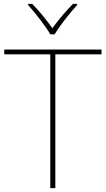

<svg xmlns="http://www.w3.org/2000/svg" viewBox="-20 -969 545 989"><path d="M239 0V-689H2V-714H503V-689H265V0ZM377 -943Q347 -910 312.5 -865.5Q278 -821 261 -792H239Q222 -822 188 -866.5Q154 -911 125 -943V-949H146Q191 -904 250 -824Q303 -896 356 -949H377Z"/></svg>

Font: Noto Sans UI Thin
Style: Regular
Weight: 250
Designer: Monotype Design Team
Foundry: Monotype Imaging Inc.
Version: Version 1.001